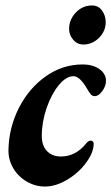

<svg xmlns="http://www.w3.org/2000/svg" viewBox="-20 -669 408 703"><path d="M11 -122Q13 -203 49.5 -274.5Q86 -346 147.5 -389.5Q209 -433 282 -433Q320 -433 344 -416Q368 -399 368 -373Q368 -354 354.5 -335.5Q341 -317 327 -317Q319 -317 313.5 -322.5Q308 -328 297 -347Q286 -366 273.5 -378Q261 -390 249 -390Q222 -390 195 -357Q168 -324 150.5 -273Q133 -222 133 -171Q133 -136 152 -116Q171 -96 203 -96Q256 -96 294 -142Q302 -154 313 -154Q317 -154 320 -151Q323 -148 323 -143Q323 -111 295.5 -73.5Q268 -36 226 -11Q184 14 145 14Q109 14 77.5 -4.5Q46 -23 28 -54Q10 -85 11 -122ZM233 -563Q233 -597 257.5 -623Q282 -649 317 -649Q340 -649 353.5 -630.5Q367 -612 367 -588Q367 -555 342.5 -530.5Q318 -506 285 -506Q263 -506 248 -523.5Q233 -541 233 -563Z"/></svg>

Font: EB Garamond
Style: Bold Italic
Weight: 700
Italic angle: -17.2°
Designer: Georg Duffner and Octavio Pardo
Foundry: Georg Duffner
Version: Version 1.000